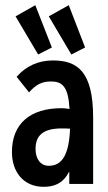

<svg xmlns="http://www.w3.org/2000/svg" viewBox="-20 -709 415 740"><path d="M127 -499 180 -526 116 -689 40 -646ZM255 -499 308 -526 245 -689 168 -646ZM148 11C190 11 223 -2 247 -48V0H339V-255C339 -433 279 -476 184 -476C127 -476 80 -454 44 -413L92 -353C119 -384 143 -395 176 -395C220 -395 243 -376 248 -289C237 -291 226 -292 217 -292C97 -292 26 -233 26 -123C26 -46 71 11 148 11ZM117 -135C117 -187 146 -214 218 -214C227 -214 238 -214 250 -213C246 -112 219 -70 168 -70C138 -70 117 -94 117 -135Z"/></svg>

Font: Inconsolata Condensed
Style: Bold
Weight: 700
Width: 3
Monospace: yes
Designer: Raph Levien, Cyreal, Brenton Simpson
Foundry: Raph Levien, Cyreal, Google
Version: Version 3.100